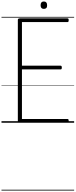

<svg xmlns="http://www.w3.org/2000/svg" viewBox="-20 -1644 1013 2572"><path d="M247 0Q233 0 226 -5.5Q219 -11 219 -23V-1378Q219 -1388 226 -1393Q233 -1398 247 -1398H884Q892 -1398 896 -1392.5Q900 -1387 900 -1373Q900 -1359 896 -1353.5Q892 -1348 884 -1348H274V-764H791Q800 -764 804 -758Q808 -752 808 -738Q808 -725 804 -719.5Q800 -714 791 -714H274V-50H884Q892 -50 896 -44.5Q900 -39 900 -25Q900 -11 896 -5.5Q892 0 884 0ZM568 -1525Q546 -1525 535 -1537Q524 -1549 524 -1574Q524 -1599 535 -1611.5Q546 -1624 568 -1624Q589 -1624 600 -1611.5Q611 -1599 611 -1574Q612 -1549 600.5 -1537Q589 -1525 568 -1525ZM0 898H973V908H0ZM0 -20H973V0H0ZM0 -505H973V-500H0ZM0 -1418H973V-1408H0Z"/></svg>

Font: Playwrite FR Trad Guides
Style: Regular
Weight: 400
Designer: Veronika Burian, José Scaglione
Foundry: TypeTogether
Version: Version 1.003